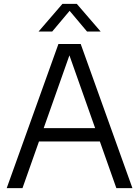

<svg xmlns="http://www.w3.org/2000/svg" viewBox="-20 -966 714 986"><path d="M14.5 0 280 -740H394.5L660 0H577.5L329.5 -701.5H343.5L95.5 0ZM153.5 -239.5 172.5 -308H501.5L520.5 -239.5ZM178 -804 300.5 -946H374.5L497 -804H427L329 -920.5H346L248 -804Z"/></svg>

Font: Encode Sans Condensed Thin
Style: Regular
Weight: 400
Version: Version 3.002